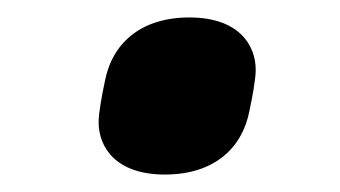

<svg xmlns="http://www.w3.org/2000/svg" viewBox="-20 -413 390 220"><path d="M169 -213C225 -213 258 -243 266 -287C269 -301 273 -322 273 -333C273 -362 253 -393 197 -393C141 -393 108 -363 100 -319C97 -305 93 -284 93 -273C93 -244 113 -213 169 -213Z"/></svg>

Font: LVC Sans
Style: Bold Italic
Weight: 700
Italic angle: -11.31°
Designer: Mike Abbink, Paul van der Laan, Pieter van Rosmalen
Foundry: Bold Monday
Version: Version 3.0